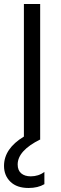

<svg xmlns="http://www.w3.org/2000/svg" viewBox="-36 -694 303 956"><path d="M185 223Q153 242 106 242Q48 242 16 211Q-16 180 -16 132Q-16 46 83 -14V-674H164V-1L165 0Q52 56 52 125Q52 154 69.5 169Q87 184 117 184Q156 184 185 162Z"/></svg>

Font: Hind Siliguri
Style: Regular
Weight: 400
Designer: Jyotish Sonowal
Foundry: Indian Type Foundry
Version: Version 1.000;PS 1.0;hotconv 1.0.86;makeotf.lib2.5.63406; tt